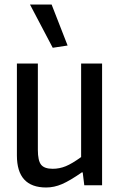

<svg xmlns="http://www.w3.org/2000/svg" viewBox="-20 -822 532 852"><path d="M185 10Q55 10 55 -132V-540H148V-157Q148 -109 162.5 -91Q177 -73 214 -73Q244 -73 272 -84.5Q300 -96 340 -125V-540H433V0H354L347 -57H343Q290 -20 255 -5Q220 10 185 10ZM214 -610 113 -802H209L280 -620Z"/></svg>

Font: Encode Sans Compressed
Style: Medium
Weight: 500
Designer: Pablo Impallari, Andres Torresi
Foundry: Pablo Impallari, Andres Torresi
Version: Version 1.000; ttfautohint (v1.00) -l 8 -r 50 -G 200 -x 14 -